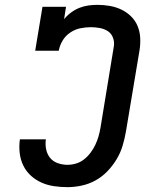

<svg xmlns="http://www.w3.org/2000/svg" viewBox="-20 -763 640 791"><path d="M258 8Q230 8 202.5 4Q175 0 150.5 -11Q126 -22 106.5 -40Q87 -58 75.5 -82Q64 -106 61 -134Q58 -162 62 -189H169Q166 -169 170 -148.5Q174 -128 186 -113Q198 -98 217.5 -91Q237 -84 258 -84Q276 -84 294 -89.5Q312 -95 327 -107Q342 -119 353.5 -134.5Q365 -150 373 -167Q381 -184 386 -201.5Q391 -219 394 -237L449 -572Q452 -590 445.5 -607.5Q439 -625 424.5 -634.5Q410 -644 391.5 -647.5Q373 -651 355 -651Q333 -651 311 -646.5Q289 -642 269.5 -629Q250 -616 238 -596Q226 -576 222 -554H125L155 -735H252L244 -684Q257 -700 273.5 -712Q290 -724 308 -731Q326 -738 344.5 -740.5Q363 -743 382 -743Q408 -743 433 -738.5Q458 -734 480 -723.5Q502 -713 519.5 -696Q537 -679 546.5 -656.5Q556 -634 557.5 -608.5Q559 -583 555 -557L499 -222Q494 -193 485.5 -164Q477 -135 461 -108Q445 -81 423 -58Q401 -35 374 -20Q347 -5 317 1.5Q287 8 258 8Z"/></svg>

Font: Iosevka Curly Slab SmBdExObl
Style: Regular
Weight: 600
Width: 7
Italic angle: -9°
Monospace: yes
Designer: Belleve Invis
Foundry: Belleve Invis
Version: Version 11.1.0; ttfautohint (v1.8.3)